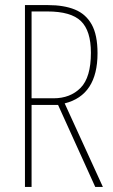

<svg xmlns="http://www.w3.org/2000/svg" viewBox="-20 -734 444 754"><path d="M169 -714Q231 -714 274 -696.5Q317 -679 340 -638Q363 -597 363 -525Q363 -360 234 -328L384 0H354L208 -322H104V0H78V-714ZM166 -689H104V-348H190Q256 -348 296.5 -389Q337 -430 337 -527Q337 -613 298 -651Q259 -689 166 -689Z"/></svg>

Font: Noto Sans Lao ExtraCondensed Thin
Style: Regular
Weight: 100
Width: 2
Designer: Monotype Design Team
Foundry: Monotype Imaging Inc.
Version: Version 2.003; ttfautohint (v1.8.4.7-5d5b)